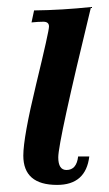

<svg xmlns="http://www.w3.org/2000/svg" viewBox="-20 -518 311 547"><path d="M142.6 8.8Q46.4 8.8 46.4 -74.7Q46.4 -127 83 -278.1Q119.6 -429.2 119.6 -442.4Q119.6 -456.1 103.5 -456.1Q88.9 -456.1 69.8 -454.1L77.1 -488.3Q158.2 -489.3 239.3 -498Q146 -114.3 146 -69.8Q146 -33.7 169.4 -33.7Q198.2 -33.7 202.6 -72.3H234.4Q224.6 8.8 142.6 8.8Z"/></svg>

Font: Munson
Style: Italic
Weight: 400
Italic angle: -12°
Designer: Paul James MIller
Foundry: High-Logic / Made with FontCreator
Version: Version 2.10;May 5, 2019;FontCreator 11.5.0.2430 64-bit